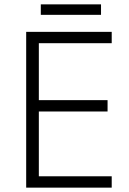

<svg xmlns="http://www.w3.org/2000/svg" viewBox="-20 -860 593 880"><path d="M492 0H100V-714H492V-662H158V-401H473V-349H158V-52H492ZM443 -840V-792H167V-840Z"/></svg>

Font: Noto Sans Tamil Light
Style: Regular
Weight: 300
Designer: Jelle Bosma - Monotype Design Team
Foundry: Monotype Imaging Inc.
Version: Version 2.004; ttfautohint (v1.8.4.7-5d5b)